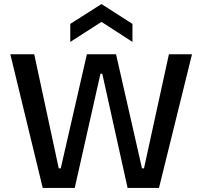

<svg xmlns="http://www.w3.org/2000/svg" viewBox="-20 -928 999 948"><path d="M191 0 31 -660H149L270 -97H280L409 -660H553L681 -97H691L814 -660H928L765 0H610L485 -564H476L349 0ZM327 -721V-810L481 -908L634 -810V-721L481 -820Z"/></svg>

Font: Bricolage Grotesque 10pt Medium
Style: Regular
Weight: 500
Designer: Mathieu Triay
Foundry: Atelier Triay
Version: Version 1.000; ttfautohint (v1.8.4.7-5d5b);gftools[0.9.32]